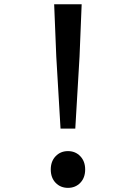

<svg xmlns="http://www.w3.org/2000/svg" viewBox="-20 -870 640 904"><path d="M265 -264.5 245 -603.5 235 -850H364.5L354.5 -603.5L334.5 -264.5ZM300 14.5Q265 14.5 242 -9.2Q219 -33 219 -72Q219 -110.5 242 -134.5Q265 -158.5 300 -158.5Q335 -158.5 358 -134.5Q381 -110.5 381 -72Q381 -33 358 -9.2Q335 14.5 300 14.5Z"/></svg>

Font: Spline Sans Mono
Style: Regular
Weight: 400
Monospace: yes
Designer: Eben Sorkin, Mirko Velimirovic
Foundry: Sorkin Type
Version: Version 1.004